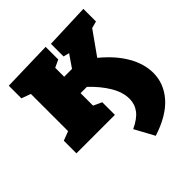

<svg xmlns="http://www.w3.org/2000/svg" viewBox="-212 -688 1076 1076"><g transform="rotate(-45 325.5 -150.0)"><path d="M645 -14Q645 71 585.5 138.5Q526 206 405 245L342 129Q398 103 423 70Q448 37 448 -6Q448 -58 415 -113.5Q382 -169 326 -222H276V-123L326 -100V0H21V-100L76 -121V-416L21 -436V-536L321 -544V-444L276 -423V-352H338L389 -426L354 -435V-535L621 -545V-445L580 -434L482 -296Q563 -229 604 -157Q645 -85 645 -14Z"/></g></svg>

Font: Bitter Black
Style: Regular
Weight: 900
Designer: Sol Matas, and Bitter project Authors
Foundry: Sol Matas
Version: Version 2.001